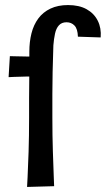

<svg xmlns="http://www.w3.org/2000/svg" viewBox="-20 -736 419 759"><path d="M14 -431 19 -514Q19 -514 39 -513.5Q59 -513 90.5 -512.5Q122 -512 153 -512L151 -434Q119 -434 87 -433.5Q55 -433 34.5 -432Q14 -431 14 -431ZM249 -716Q293 -716 322.5 -699.5Q352 -683 366.5 -654Q381 -625 378 -588L288 -591Q287 -622 274.5 -635Q262 -648 243 -648Q224 -648 213 -636Q202 -624 197.5 -603Q193 -582 191 -557Q189 -497 188 -451.5Q187 -406 187 -364Q187 -322 187 -272Q187 -200 189 -138Q191 -76 192.5 -38Q194 0 194 0L87 3Q87 3 89 -35Q91 -73 93 -135.5Q95 -198 95 -270Q95 -316 95 -347.5Q95 -379 95.5 -405Q96 -431 96 -460Q96 -489 96 -532Q96 -571 104.5 -604.5Q113 -638 131.5 -663Q150 -688 179.5 -702Q209 -716 249 -716Z"/></svg>

Font: Truculenta SemiBold
Style: Regular
Weight: 600
Version: Version 1.002